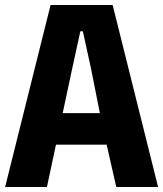

<svg xmlns="http://www.w3.org/2000/svg" viewBox="-26 -747 651 767"><path d="M-5.5 0 176 -727H424L605.5 0H438.5L385 -235L473.5 -169H150L155 -295H439.5L384.5 -237L337.5 -473.5L305 -622H295L262.5 -473.5L161.5 0Z"/></svg>

Font: Spline Sans Mono
Style: Regular
Weight: 400
Monospace: yes
Designer: Eben Sorkin, Mirko Velimirovic
Foundry: Sorkin Type
Version: Version 1.004